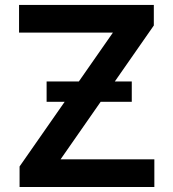

<svg xmlns="http://www.w3.org/2000/svg" viewBox="-20 -747 693 767"><path d="M58.2 0V-82L431.1 -616.8H56.1V-727.3H594.5V-645.2L221.9 -110.4H596.6V0ZM166.2 -340.2V-421.5H506.4V-340.2Z"/></svg>

Font: Inter Zeller Semi Bold
Style: Regular
Weight: 600
Designer: Rasmus Andersson; Joe Bland
Foundry: zeller
Version: Version 3.015;git-dec3a8cb1